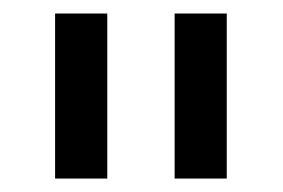

<svg xmlns="http://www.w3.org/2000/svg" viewBox="-20 -727 419 284"><path d="M138.7 -462.9H61.5V-707H138.7ZM315.4 -462.9H238.3V-707H315.4Z"/></svg>

Font: Pretendard JP
Style: Regular
Weight: 400
Designer: Base glyphs from Inter by Rasmus Andersson; Hangeul glyphs from Noto Sans CJK(Source Han Sans) by Jang Soo-young and Kan
Foundry: Kil Hyung-jin
Version: Version 1.309